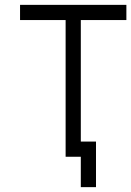

<svg xmlns="http://www.w3.org/2000/svg" viewBox="-20 -645 540 790"><path d="M500 -562.5H312.5V-62.5H375V125H312.5V0H250V-562.5H62.5V-625H500Z"/></svg>

Font: 寒蝉点阵体 16px
Style: Regular
Weight: 400
Designer: Designed by Warren2060
Foundry: ChillType
Version: Version 1.000